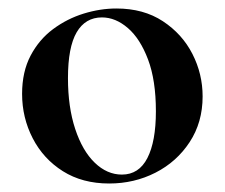

<svg xmlns="http://www.w3.org/2000/svg" viewBox="-20 -419 529 452"><path d="M237 13Q174 13 128 -16Q82 -45 57 -93.5Q32 -142 32 -198Q32 -250 52 -288Q72 -326 105 -350.5Q138 -375 177 -387Q216 -399 254 -399Q318 -399 363.5 -369Q409 -339 433 -292Q457 -245 457 -192Q457 -131 426.5 -84.5Q396 -38 346 -12.5Q296 13 237 13ZM267 -8Q307 -8 327 -47Q347 -86 347 -157Q347 -230 328.5 -279Q310 -328 281 -353Q252 -378 220 -378Q181 -378 160.5 -343Q140 -308 140 -235Q140 -167 157 -115.5Q174 -64 203 -36Q232 -8 267 -8Z"/></svg>

Font: Cormorant Light
Style: Bold
Weight: 700
Version: Version 4.000